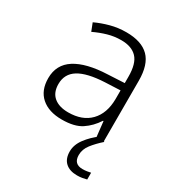

<svg xmlns="http://www.w3.org/2000/svg" viewBox="-181 -651 898 980"><g transform="rotate(30 268.0 -161.5)"><path d="M276 -541Q366 -541 410 -497Q454 -453 454 -358V0H411L401 -90H398Q369 -45 327.5 -17.5Q286 10 212 10Q135 10 91 -28.5Q47 -67 47 -139Q47 -219 112 -260.5Q177 -302 301 -307L398 -312V-349Q398 -427 366.5 -460Q335 -493 274 -493Q233 -493 195 -482Q157 -471 119 -453L101 -499Q139 -517 183.5 -529Q228 -541 276 -541ZM308 -265Q206 -260 156.5 -229.5Q107 -199 107 -139Q107 -89 137.5 -63.5Q168 -38 222 -38Q305 -38 351 -85.5Q397 -133 398 -217V-269ZM378 123Q378 176 430 176Q445 176 457 174Q469 172 478 170V210Q466 213 452.5 215.5Q439 218 422 218Q378 218 353.5 195.5Q329 173 329 130Q329 91 356.5 54Q384 17 425 -13L458 0Q424 30 401 59.5Q378 89 378 123Z"/></g></svg>

Font: Noto Sans Myanmar Light
Style: Regular
Weight: 300
Designer: Monotype Design Team
Foundry: Monotype Imaging Inc.
Version: Version 2.107; ttfautohint (v1.8.4.7-5d5b)